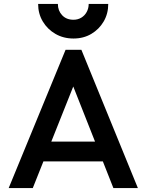

<svg xmlns="http://www.w3.org/2000/svg" viewBox="-20 -952 742 972"><path d="M24 0 312 -700H392L678 0H554L330 -567H372L146 0ZM166 -135V-235H537V-135ZM528 -932Q528 -883 505 -843.5Q482 -804 442.5 -780.5Q403 -757 352 -757Q301 -757 260.5 -780.5Q220 -804 196.5 -843.5Q173 -883 173 -932H273Q273 -898 294.5 -875Q316 -852 352 -852Q374 -852 391.5 -862.5Q409 -873 419 -891.5Q429 -910 429 -932Z"/></svg>

Font: Outfit Thin Medium
Style: Regular
Weight: 500
Version: Version 1.100;gftools[0.9.27]